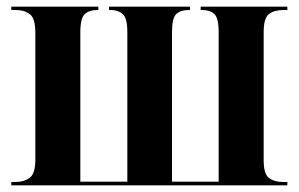

<svg xmlns="http://www.w3.org/2000/svg" viewBox="-20 -556 896 576"><path d="M14 0V-10H26Q52 -10 69 -22.5Q86 -35 86 -76V-459Q86 -501 69.5 -513.5Q53 -526 26 -526H14V-536H275V-526H272Q248 -526 234.5 -514Q221 -502 221 -459V-11H362V-460Q362 -502 348 -514Q334 -526 312 -526H307V-536H550V-526H546Q522 -526 509 -514Q496 -502 496 -459V-11H636V-459Q636 -502 623 -514Q610 -526 586 -526H582V-536H842V-526H831Q803 -526 787 -514Q771 -502 771 -459V-75Q771 -34 787 -22Q803 -10 830 -10H842V0Z"/></svg>

Font: Noto Serif Display Condensed
Style: Bold
Weight: 700
Width: 3
Designer: Monotype Design Team
Foundry: Monotype Imaging Inc.
Version: Version 2.009